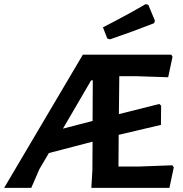

<svg xmlns="http://www.w3.org/2000/svg" viewBox="-65 -907 883 927"><path d="M638 -887 651 -884 683 -807 679 -795Q583 -757 466 -717L453 -721L432 -775Q551 -836 638 -887ZM704 -405 713 -397 712 -304 508 -256 507 -103H607L767 -109L774 -99L753 0H376L381 -83L382 -223L171 -168L125 -90L86 0H-45L335 -643H762L768 -633L747 -534L596 -539H511L509 -356ZM375 -519 239 -286 382 -323 383 -519Z"/></svg>

Font: Alegreya Sans SC
Style: Bold Italic
Weight: 700
Italic angle: -7°
Designer: Juan Pablo del Peral
Foundry: Huerta Tipografica
Version: Version 2.007